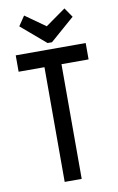

<svg xmlns="http://www.w3.org/2000/svg" viewBox="-90 -851 555 900"><g transform="rotate(-10 187.5 -400.5)"><path d="M143 0V-546H20V-624H353V-546H224V0ZM283 -801 314 -756 198 -655H177L60 -755L91 -801L187 -733Z"/></g></svg>

Font: Inconsolata Condensed SemiBold
Style: Regular
Weight: 600
Width: 3
Monospace: yes
Designer: Raph Levien, Cyreal, Brenton Simpson
Foundry: Raph Levien, Cyreal, Google
Version: Version 3.100; ttfautohint (v1.8.4.7-5d5b)